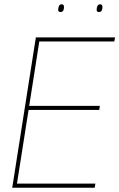

<svg xmlns="http://www.w3.org/2000/svg" viewBox="-20 -874 556 894"><path d="M37 0 147 -700H516L512 -681H163L116 -381H445L442 -362H113L59 -19H424L421 0ZM441 -818Q430 -818 430 -828Q430 -839 434 -846.5Q438 -854 446 -854Q457 -854 457 -842Q457 -818 441 -818ZM262 -818Q251 -818 251 -828Q251 -838 254.5 -846Q258 -854 267 -854Q278 -854 278 -842Q278 -818 262 -818Z"/></svg>

Font: Georama Thin
Style: Italic
Weight: 100
Italic angle: -9°
Designer: Jean-Baptiste Levee
Foundry: Production Type
Version: Version 1.000